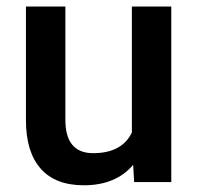

<svg xmlns="http://www.w3.org/2000/svg" viewBox="-20 -548 596 578"><path d="M380.9 -51.8Q328.6 9.8 232.4 9.8Q146.5 9.8 102.3 -40.5Q58.1 -90.8 58.1 -186V-528.3H176.8V-187.5Q176.8 -86.9 260.3 -86.9Q346.7 -86.9 377 -148.9V-528.3H495.6V0H383.8Z"/></svg>

Font: Vazir Medium FD
Style: Medium-FD
Weight: 500
Designer: Saber Rastikerdar
Foundry: Saber Rastikerdar
Version: Version 30.0.0